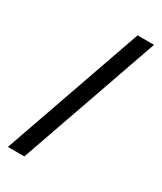

<svg xmlns="http://www.w3.org/2000/svg" viewBox="-182 -781 716 849"><g transform="rotate(30 176.0 -357.0)"><path d="M343 -714H259L9 0H93Z"/></g></svg>

Font: Noto Sans Thai
Style: Regular
Weight: 400
Designer: Monotype Design Team
Foundry: Monotype Imaging Inc.
Version: Version 1.901